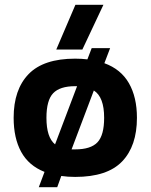

<svg xmlns="http://www.w3.org/2000/svg" viewBox="-20 -729 629 802"><path d="M215 -522 295 -709H412L324 -522ZM142 53 166 -11Q100 -37 68.5 -94.5Q37 -152 37 -237Q37 -355 99.5 -419.5Q162 -484 294 -484Q321 -484 345 -481L363 -528H440L416 -465Q485 -440 518.5 -381.5Q552 -323 552 -237Q552 -119 490 -54.5Q428 10 294 10Q278 10 264 9Q250 8 236 6L219 53ZM210 -126 302 -369H294Q230 -369 202 -339.5Q174 -310 174 -237Q174 -155 210 -126ZM279 -105H294Q359 -105 387 -134.5Q415 -164 415 -237Q415 -324 372 -351Z"/></svg>

Font: Kanit Medium
Style: Regular
Weight: 500
Designer: Katatrad Team
Foundry: CadsonDemak
Version: Version 2.000; ttfautohint (v1.8.3)